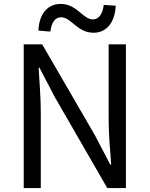

<svg xmlns="http://www.w3.org/2000/svg" viewBox="-20 -959 763 979"><path d="M101 0H188V-385C188 -462 181 -540 177 -614H181L260 -463L527 0H622V-733H534V-352C534 -276 541 -193 547 -120H542L463 -271L195 -733H101ZM457 -792C523 -792 566 -844 570 -930L509 -934C503 -886 483 -860 454 -860C402 -860 373 -939 289 -939C222 -939 179 -887 176 -803L237 -798C242 -846 263 -871 291 -871C344 -871 373 -792 457 -792Z"/></svg>

Font: Noto Sans CJK HK
Style: Regular
Weight: 400
Designer: Ryoko NISHIZUKA 西塚涼子 (kana, bopomofo & ideographs); Paul D. Hunt (Latin, Greek & Cyrillic); Sandoll Communications 산돌커뮤니
Foundry: Adobe
Version: Version 2.004;hotconv 1.0.118;makeotfexe 2.5.65603